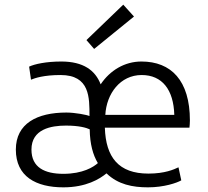

<svg xmlns="http://www.w3.org/2000/svg" viewBox="-20 -793 894 824"><path d="M252 11C350 11 408 -25 437 -49C487 -1 549 11 615 11C684 11 739 -8 758 -19L746 -75C727 -66 688 -48 617 -48C489 -48 434 -118 430 -245H793C794 -254 795 -265 795 -276C795 -448 714 -529 587 -529C515 -529 452 -491 412 -431C389 -491 338 -529 243 -529C178 -529 128 -518 105 -507L113 -451C130 -458 168 -471 240 -471C366 -471 364 -374 364 -295C354 -300 302 -310 265 -310C139 -310 48 -263 48 -151C48 -35 135 11 252 11ZM115 -151C115 -239 199 -254 263 -254C319 -254 350 -245 365 -238C366 -174 379 -128 400 -93C381 -76 335 -47 252 -47C172 -47 115 -74 115 -151ZM588 -471C676 -471 725 -408 728 -300H432C437 -391 496 -471 588 -471ZM384 -583 555 -722 509 -773 351 -621Z"/></svg>

Font: Repo Light
Style: Regular
Weight: 300
Designer: Stefan Peev
Foundry: Context Ltd
Version: Version 001.502